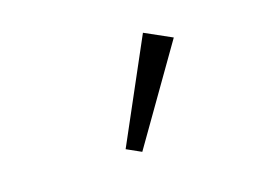

<svg xmlns="http://www.w3.org/2000/svg" viewBox="-44 -800 448 336"><g transform="rotate(-15 179.5 -631.5)"><path d="M179 -531 152 -543 234 -732 284 -710Z"/></g></svg>

Font: Zen Kaku Gothic Antique Light
Style: Regular
Weight: 300
Designer: Yoshimichi Ohira
Foundry: Positype
Version: Version 1.001